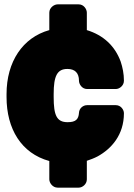

<svg xmlns="http://www.w3.org/2000/svg" viewBox="-20 -702 615 880"><path d="M10 -271V-257C10 -111 78 1 206 36V120C206 136 221 158 244 158H341C357 158 378 143 378 120V35C393 30 412 23 427 15C491 -20 548 -84 548 -183C548 -199 534 -220 511 -220H379C361 -220 343 -206 342 -185C340 -155 327 -142 290 -142C240 -142 226 -173 226 -257V-271C226 -354 242 -386 289 -386C323 -386 342 -368 342 -332C342 -316 356 -294 379 -294H511C527 -294 548 -309 548 -332C548 -364 542 -393 533 -420C507 -491 454 -541 378 -564V-644C378 -660 364 -682 341 -682H244C228 -682 206 -667 206 -644V-564C84 -530 10 -419 10 -271Z"/></svg>

Font: Asimov Print
Style: E
Weight: 500
Designer: Google
Version: Version 2.000980; 2014